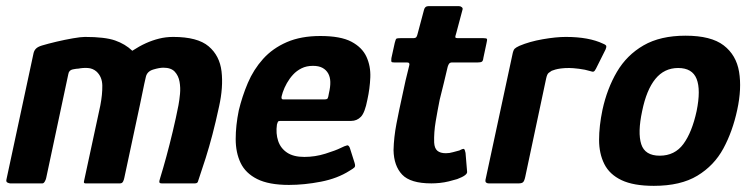

<svg xmlns="http://www.w3.org/2000/svg" viewBox="-22 -596 2448 624"><path d="M509 -376Q496 -376 476 -370Q456 -364 452 -346L447 -324Q433 -255 419 -191Q405 -127 395.5 -81Q386 -35 382 -18Q381 -12 378 -6Q375 0 368 0H256Q249 0 251 -7L304 -253Q311 -289 310.5 -318Q310 -347 291 -364Q279 -374 263.5 -375Q248 -376 233 -373Q227 -373 214.5 -370.5Q202 -368 200 -355L128 -17Q127 -12 123.5 -6Q120 0 116 0H11Q8 0 2.5 -2.5Q-3 -5 -1 -13L87 -423Q89 -432 95 -438Q101 -444 114 -448Q134 -454 161.5 -460.5Q189 -467 215 -471.5Q241 -476 254 -476Q319 -476 352 -464.5Q385 -453 408 -431Q431 -446 452 -455.5Q473 -465 495 -470.5Q517 -476 541 -476Q620 -476 656 -445.5Q692 -415 698 -364Q704 -313 690 -250Q679 -199 668.5 -159Q658 -119 646.5 -82.5Q635 -46 621 -5Q619 0 611 0H504Q497 0 496 -3.5Q495 -7 499 -19Q508 -48 518.5 -86.5Q529 -125 539.5 -169Q550 -213 558 -254Q561 -270 563 -290.5Q565 -311 561.5 -330.5Q558 -350 546 -363Q534 -376 509 -376Z M754 -237Q765 -283 783.5 -326.5Q802 -370 833 -404.5Q864 -439 910 -459Q956 -479 1019 -479Q1085 -479 1120 -460.5Q1155 -442 1169 -411.5Q1183 -381 1181.5 -344.5Q1180 -308 1172 -272Q1164 -230 1151 -216.5Q1138 -203 1119 -203H889Q883 -203 881.5 -200.5Q880 -198 878 -191Q874 -162 882 -138Q890 -114 911 -100Q932 -86 967 -86Q1002 -86 1035.5 -96.5Q1069 -107 1085 -115Q1099 -122 1106 -123.5Q1113 -125 1117 -109L1130 -68Q1134 -56 1130 -52Q1126 -48 1114 -41Q1075 -16 1021 -5.5Q967 5 917 5Q852 5 814 -14Q776 -33 760 -66.5Q744 -100 744 -144Q744 -188 754 -237ZM1047 -293Q1052 -314 1051.5 -330Q1051 -346 1044.5 -357.5Q1038 -369 1026 -375.5Q1014 -382 995 -382Q974 -382 958 -374Q942 -366 930.5 -353.5Q919 -341 910.5 -326Q902 -311 897 -296Q892 -281 893 -277Q894 -273 898 -273Q932 -273 966 -273Q1000 -273 1033 -273Q1041 -273 1043 -276.5Q1045 -280 1047 -293Z M1380 0Q1312 0 1285 -28.5Q1258 -57 1257 -108Q1258 -150 1266.5 -194Q1275 -238 1285 -283Q1291 -312 1296 -334Q1301 -356 1308 -383Q1311 -393 1301 -393H1260Q1252 -393 1250.5 -395Q1249 -397 1250 -407L1261 -457Q1264 -469 1266.5 -470.5Q1269 -472 1280 -472H1321Q1329 -472 1331.5 -476Q1334 -480 1336 -489L1356 -564Q1359 -576 1370 -576H1470Q1475 -576 1479 -572.5Q1483 -569 1481 -564L1461 -489Q1457 -477 1458 -474.5Q1459 -472 1465 -472H1549Q1559 -472 1560.5 -469.5Q1562 -467 1559 -455L1549 -408Q1548 -398 1544 -395.5Q1540 -393 1530 -393H1447Q1441 -393 1438 -389.5Q1435 -386 1433 -379Q1427 -353 1420.5 -326.5Q1414 -300 1407 -272Q1400 -237 1394 -201.5Q1388 -166 1389 -133Q1390 -114 1399.5 -106Q1409 -98 1427 -98Q1439 -98 1450.5 -101.5Q1462 -105 1471 -107Q1484 -114 1486.5 -111.5Q1489 -109 1491 -99L1496 -39Q1499 -27 1464 -14Q1451 -10 1436.5 -6.5Q1422 -3 1407.5 -1.5Q1393 0 1380 0Z M1817 -476Q1892 -476 1938 -454Q1948 -450 1948.5 -446Q1949 -442 1946 -435L1915 -373Q1911 -365 1907.5 -363.5Q1904 -362 1896 -365Q1880 -370 1859.5 -372.5Q1839 -375 1828 -375Q1812 -375 1801 -373.5Q1790 -372 1783 -370Q1776 -368 1771 -366Q1766 -363 1761 -359Q1756 -355 1753 -341L1685 -21Q1682 -7 1677.5 -3.5Q1673 0 1664 0H1566Q1561 0 1557.5 -3Q1554 -6 1557 -17L1643 -417Q1646 -433 1650.5 -437.5Q1655 -442 1666 -447Q1699 -461 1742 -468.5Q1785 -476 1817 -476Z M2103 8Q2037 8 1998 -10.5Q1959 -29 1942 -63Q1925 -97 1925 -141.5Q1925 -186 1936 -239Q1951 -308 1983 -362.5Q2015 -417 2069.5 -448.5Q2124 -480 2206 -480Q2289 -480 2330 -448.5Q2371 -417 2380 -362.5Q2389 -308 2374 -239Q2359 -169 2329 -113.5Q2299 -58 2244.5 -25Q2190 8 2103 8ZM2122 -90Q2171 -90 2199 -128Q2227 -166 2242 -235Q2256 -304 2242 -339.5Q2228 -375 2182 -375Q2137 -375 2108 -339.5Q2079 -304 2065 -235Q2050 -165 2062 -127.5Q2074 -90 2122 -90Z"/></svg>

Font: Glory Thin
Style: Bold Italic
Weight: 700
Italic angle: -12°
Version: Version 1.011